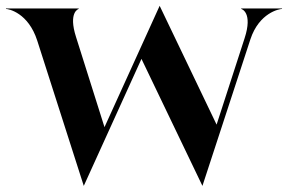

<svg xmlns="http://www.w3.org/2000/svg" viewBox="-71 -610 966 644"><path d="M54 -473.5 210 13.5 403.5 -412.5 608 13.5 769 -478.5C798.5 -567.5 866 -580 875 -580V-581.5H738V-580C739.5 -580 777.5 -568 749.5 -482L655.5 -192L464.5 -590.5L279.5 -183.5L184 -486C157.5 -569 192 -580 193 -580V-581.5H-51V-580C-42 -580 24 -567 54 -473.5Z"/></svg>

Font: Beautique Display
Style: Bold
Weight: 700
Designer: Nhat-Quang Ngo
Version: Version 1.100;Glyphs 3.2.3 (3260)